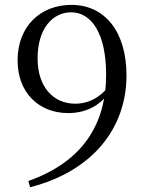

<svg xmlns="http://www.w3.org/2000/svg" viewBox="-20 -763 602 799"><path d="M105.4 16.1C366.8 -50.7 506.4 -231.3 506.4 -448.9C506.4 -631.6 416.3 -742.7 276.9 -742.7C150.3 -742.7 53.2 -655.3 53.2 -511.8C53.2 -376.3 142.5 -292.4 263.8 -292.4C349.8 -292.4 415.5 -335.5 448.8 -404.4H456.7L436.8 -409.2C398.2 -357.9 349.6 -331.5 292.8 -331.5C202 -331.5 136.4 -401.3 136.4 -519.6C136.4 -645.7 200.2 -711.8 276.1 -711.8C358.7 -711.8 421.6 -627.1 421.6 -452C421.6 -241.7 319.4 -87.9 97.8 -9.8Z"/></svg>

Font: Source Han Serif TW VF
Style: Regular
Weight: 250
Designer: Ryoko NISHIZUKA 西塚涼子 (kana & ideographs); Frank Grießhammer (Latin, Greek & Cyrillic); Wenlong ZHANG 张文龙 (bopomofo); San
Foundry: Adobe
Version: Version 2.002;hotconv 1.1.0;makeotfexe 2.6.0